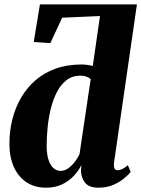

<svg xmlns="http://www.w3.org/2000/svg" viewBox="-20 -838 639 868"><path d="M188 10.5Q136.5 10.5 99.2 -14.5Q62 -39.5 42.2 -84.2Q22.5 -129 22.5 -188Q22.5 -243.5 35.2 -296Q48 -348.5 73.8 -393.8Q99.5 -439 138.5 -473.5Q177.5 -508 230.2 -527.2Q283 -546.5 349.5 -546.5Q362.5 -546.5 375.5 -544.5Q388.5 -542.5 399.5 -540L432 -765.5L261 -758L207.5 -643L132.5 -648L160.5 -818H599L495.5 -103Q493.5 -85 497.5 -76.8Q501.5 -68.5 512 -68.5Q521 -68.5 531.8 -73.2Q542.5 -78 558 -91L571 -60.5Q561 -48.5 541.2 -31.8Q521.5 -15 492.2 -2.2Q463 10.5 425.5 10.5Q383 10.5 365 -11.5Q347 -33.5 346 -65.5L348 -92Q336.5 -68 315.2 -44.5Q294 -21 262.2 -5.2Q230.5 10.5 188 10.5ZM254 -65.5Q272 -65.5 288.5 -77.2Q305 -89 318.5 -106.8Q332 -124.5 339.5 -141L390 -480.5Q383 -486.5 371.5 -491.2Q360 -496 344 -496Q307.5 -496 281.2 -476Q255 -456 237.5 -422.2Q220 -388.5 209.8 -347Q199.5 -305.5 195.2 -262Q191 -218.5 191 -179Q191 -140 199.5 -114.8Q208 -89.5 222.2 -77.5Q236.5 -65.5 254 -65.5Z"/></svg>

Font: Merriweather 72pt Black
Style: Italic
Weight: 900
Italic angle: -7.8°
Version: Version 2.101